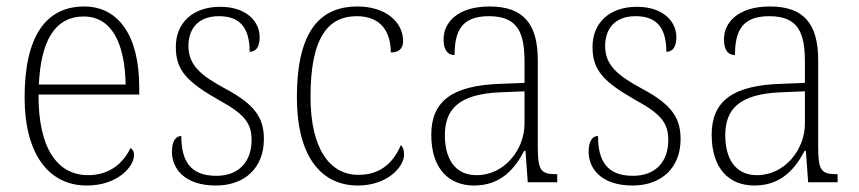

<svg xmlns="http://www.w3.org/2000/svg" viewBox="-20 -563 2652 593"><path d="M248 10C344 10 394 -49 394 -84C394 -96 389 -102 383 -106C362 -61 320 -22 252 -22C158 -22 98 -104 99 -271H410V-294C410 -451 347 -543 240 -543C122 -543 56 -451 56 -262C56 -88 130 10 248 10ZM368 -302H100C106 -431 146 -512 239 -512C326 -512 366 -427 368 -302Z M647 10C736 10 795 -45 795 -133C795 -197 770 -239 676 -289C600 -330 562 -362 562 -421C562 -473 591 -513 656 -513C718 -513 751 -481 751 -403C771 -403 782 -419 782 -448C782 -496 742 -542 660 -542C576 -542 523 -493 523 -418C523 -344 559 -309 661 -251C740 -208 757 -178 757 -130C757 -65 719 -20 648 -20C567 -20 540 -67 540 -143C524 -143 511 -129 511 -94C511 -45 547 10 647 10Z M1085 10C1178 10 1228 -49 1228 -85C1228 -100 1225 -108 1218 -115C1198 -67 1160 -23 1088 -23C1000 -22 939 -102 939 -264C939 -453 997 -513 1082 -513C1157 -513 1187 -464 1187 -401C1211 -401 1225 -412 1225 -436C1225 -496 1170 -543 1084 -543C976 -543 897 -477 897 -263C897 -70 979 10 1085 10Z M1444 10C1530 10 1572 -46 1599 -97H1603L1610 0H1701V-25H1697C1650 -25 1641 -38 1641 -109V-377C1641 -489 1597 -543 1492 -543C1393 -543 1350 -493 1350 -442C1350 -409 1362 -393 1384 -393C1384 -470 1408 -513 1490 -513C1581 -513 1600 -460 1600 -371V-307L1524 -304C1379 -299 1312 -252 1312 -147C1312 -40 1368 10 1444 10ZM1452 -22C1383 -22 1354 -76 1354 -145C1354 -225 1396 -273 1527 -278L1600 -281V-181C1600 -101 1538 -22 1452 -22Z M1934 10C2023 10 2082 -45 2082 -133C2082 -197 2057 -239 1963 -289C1887 -330 1849 -362 1849 -421C1849 -473 1878 -513 1943 -513C2005 -513 2038 -481 2038 -403C2058 -403 2069 -419 2069 -448C2069 -496 2029 -542 1947 -542C1863 -542 1810 -493 1810 -418C1810 -344 1846 -309 1948 -251C2027 -208 2044 -178 2044 -130C2044 -65 2006 -20 1935 -20C1854 -20 1827 -67 1827 -143C1811 -143 1798 -129 1798 -94C1798 -45 1834 10 1934 10Z M2310 10C2396 10 2438 -46 2465 -97H2469L2476 0H2567V-25H2563C2516 -25 2507 -38 2507 -109V-377C2507 -489 2463 -543 2358 -543C2259 -543 2216 -493 2216 -442C2216 -409 2228 -393 2250 -393C2250 -470 2274 -513 2356 -513C2447 -513 2466 -460 2466 -371V-307L2390 -304C2245 -299 2178 -252 2178 -147C2178 -40 2234 10 2310 10ZM2318 -22C2249 -22 2220 -76 2220 -145C2220 -225 2262 -273 2393 -278L2466 -281V-181C2466 -101 2404 -22 2318 -22Z"/></svg>

Font: Noto Serif Hebrew SemiCondensed ExtraLight
Style: Regular
Weight: 200
Width: 4
Designer: Monotype Design Team
Foundry: Monotype Imaging Inc.
Version: Version 2.004